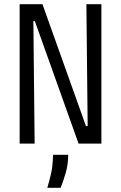

<svg xmlns="http://www.w3.org/2000/svg" viewBox="-20 -680 573 909"><path d="M73 0V-660H181L387 -83H395L389 -660H460V0H352L145 -580H138L144 0ZM204 209Q223 145 227 111.5Q231 78 231 53H303Q303 98 290.5 140.5Q278 183 267 209Z"/></svg>

Font: Bricolage Grotesque 12pt Condensed Light
Style: Regular
Weight: 300
Width: 3
Designer: Mathieu Triay
Foundry: Atelier Triay
Version: Version 1.001; ttfautohint (v1.8.4.7-5d5b);gftools[0.9.33.de